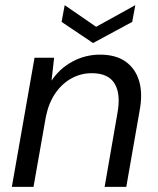

<svg xmlns="http://www.w3.org/2000/svg" viewBox="-20 -725 614 745"><path d="M26 0 114 -501H190L180 -412Q211 -459 261 -486Q311 -513 368 -513Q430 -513 468 -485.5Q506 -458 520 -410Q534 -362 522 -297L470 0H386L436 -288Q449 -361 424.5 -401Q400 -441 336 -441Q294 -441 257.5 -421Q221 -401 195 -363.5Q169 -326 158 -272L110 0ZM505 -705 493 -640 341 -558 219 -640 231 -705 353 -621Z"/></svg>

Font: DM Sans 18pt
Style: Italic
Weight: 400
Italic angle: -10°
Designer: Colophon Foundry, Jonny Pinhorn
Foundry: Colophon Foundry
Version: Version 4.004;gftools[0.9.30]